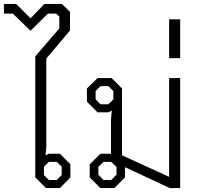

<svg xmlns="http://www.w3.org/2000/svg" viewBox="-59 -954 1019 974"><path d="M120 -54V-668L242 -810V-870L226 -885H184L96 -798L6 -885H-39V-934H23L96 -861L166 -934H255L296 -894V-799L176 -657V-211L172 -166L188 -174H245L298 -121V-54L245 0H174ZM229 -41 254 -66V-108L229 -133H189L164 -108V-66L189 -41Z M855 -558V0H802L575 -106V-54L521 0H450L396 -54V-120L450 -174H504V-345L508 -393L490 -384H436L382 -438V-505L436 -558H507L560 -505V-166L799 -57V-558ZM516 -450V-492L491 -517H451L426 -492V-450L451 -425H491ZM532 -107 505 -133H466L440 -107V-68L466 -41H505L532 -68Z M799 -856H855V-659H799Z"/></svg>

Font: Chakra Petch Light
Style: Regular
Weight: 300
Designer: Katatrad Aksorn Co.,Ltd.
Foundry: Cadson Demak Co.,Ltd.
Version: Version 1.000; ttfautohint (v1.6)